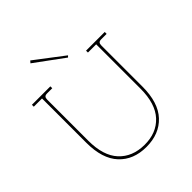

<svg xmlns="http://www.w3.org/2000/svg" viewBox="-243 -1049 1221 1221"><g transform="rotate(-45 367.5 -438.0)"><path d="M366 18Q250 18 182 -55Q114 -128 114 -272V-670H40V-687H206V-670H160Q144 -670 138 -663Q132 -656 132 -641V-272Q132 -137 195 -69Q258 -1 366 0Q474 1 537.5 -67.5Q601 -136 601 -272V-670H527V-687H695V-670H647Q631 -670 625 -663Q619 -656 619 -641V-272Q619 -128 550.5 -55Q482 18 366 18ZM415 -737 220 -880 232 -894 425 -747Z"/></g></svg>

Font: Grandiflora One
Style: Regular
Weight: 400
Designer: Haesung Cho
Foundry: JAMO
Version: Version 1.000; ttfautohint (v1.8.4.7-5d5b);gftools[0.9.28]